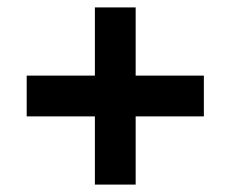

<svg xmlns="http://www.w3.org/2000/svg" viewBox="-20 -579 623 518"><path d="M236 -81V-559H346V-81ZM52 -375H530V-265H52Z"/></svg>

Font: Murecho Thin ExtraBold
Style: Regular
Weight: 800
Version: Version 1.010